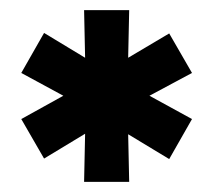

<svg xmlns="http://www.w3.org/2000/svg" viewBox="-20 -739 421 379"><path d="M146 -719H235L233 -625L314 -673L359 -595L275 -550L359 -504L314 -425L233 -474L235 -380H146L148 -475L67 -426L22 -504L105 -550L22 -595L67 -674L148 -625Z"/></svg>

Font: Gontserrat
Style: Bold
Weight: 700
Designer: Julieta Ulanovsky
Foundry: Julieta Ulanovsky
Version: Version 6.001